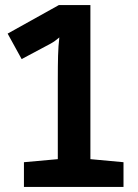

<svg xmlns="http://www.w3.org/2000/svg" viewBox="-20 -734 540 754"><path d="M74 0V-97L207 -109V-422Q207 -477 208 -515Q209 -553 213 -587Q196 -572 178.5 -562.5Q161 -553 142 -543L65 -502L10 -602L211 -714H335V-109L465 -97V0Z"/></svg>

Font: Noto Sans Mono ExtraCondensed
Style: Bold
Weight: 700
Width: 2
Designer: Monotype Design Team
Foundry: Monotype Imaging Inc.
Version: Version 2.014